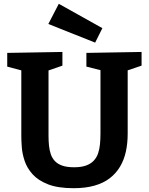

<svg xmlns="http://www.w3.org/2000/svg" viewBox="-20 -977 782 1009"><path d="M434 -699 724 -704V-632L635 -602L651 -638V-275Q651 -224 641.5 -180.5Q632 -137 611 -101.5Q590 -66 557 -40.5Q524 -15 476.5 -1.5Q429 12 367 12Q284 12 232 -8.5Q180 -29 151 -61.5Q122 -94 109.5 -131.5Q97 -169 94.5 -203.5Q92 -238 92 -262V-637L108 -603L18 -627V-699L308 -704V-632L221 -602L235 -637V-262Q235 -236 237.5 -211.5Q240 -187 247 -166.5Q254 -146 268.5 -130.5Q283 -115 307.5 -106.5Q332 -98 369 -98Q407 -98 432 -107Q457 -116 472.5 -132.5Q488 -149 495.5 -171Q503 -193 505.5 -219.5Q508 -246 508 -275V-638L521 -605L434 -627ZM480 -753 234 -851 289 -957 518 -829Z"/></svg>

Font: Bitter Thin
Style: Bold
Weight: 700
Version: Version 3.021